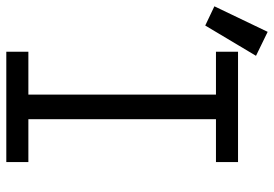

<svg xmlns="http://www.w3.org/2000/svg" viewBox="-219 -719 869 609"><g transform="rotate(90 215.5 -414.5)"><path d="M75 0V-70H211V-665H75V-735H425V-665H289V-70H425V0ZM-8 -631 -69 -660 12 -829 88 -792Z"/></g></svg>

Font: Iosevka Gothic
Style: Regular
Weight: 400
Monospace: yes
Designer: Belleve Invis
Foundry: Belleve Invis
Version: Version 15.5.1; ttfautohint (v1.8.4)